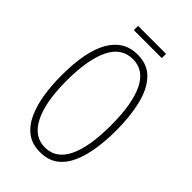

<svg xmlns="http://www.w3.org/2000/svg" viewBox="-250 -921 1020 1020"><g transform="rotate(45 259.5 -411.5)"><path d="M466 -358Q466 -285 456 -218.5Q446 -152 423 -100.5Q400 -49 360.5 -19.5Q321 10 261 10Q200 10 160 -20.5Q120 -51 96.5 -103.5Q73 -156 63 -221.5Q53 -287 53 -358Q53 -541 106.5 -632.5Q160 -724 261 -724Q336 -724 381 -676.5Q426 -629 446 -546Q466 -463 466 -358ZM92 -358Q92 -199 135.5 -112.5Q179 -26 261 -26Q344 -26 385.5 -110.5Q427 -195 427 -358Q427 -518 385.5 -603.5Q344 -689 261 -689Q175 -689 133.5 -602.5Q92 -516 92 -358ZM365 -833V-801H155V-833Z"/></g></svg>

Font: Noto Sans Lao ExtraCondensed ExtraLight
Style: Regular
Weight: 200
Width: 2
Designer: Monotype Design Team
Foundry: Monotype Imaging Inc.
Version: Version 2.003; ttfautohint (v1.8.4.7-5d5b)